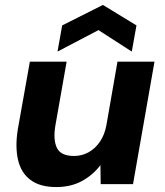

<svg xmlns="http://www.w3.org/2000/svg" viewBox="-20 -746 667 778"><path d="M208 12Q142 12 103.5 -17Q65 -46 53 -98.5Q41 -151 52 -221L101 -496H250L204 -235Q195 -178 211 -146Q227 -114 280 -114Q312 -114 339 -129Q366 -144 385 -172Q404 -200 411 -238L456 -496H606L519 0H388L387 -77Q357 -37 312 -12.5Q267 12 208 12ZM213 -537 232 -643 397 -726 533 -643 514 -537 379 -624Z"/></svg>

Font: DM Sans 24pt Black
Style: Italic
Weight: 900
Italic angle: -10°
Designer: Colophon Foundry, Jonny Pinhorn
Foundry: Colophon Foundry
Version: Version 4.004;gftools[0.9.30]